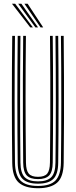

<svg xmlns="http://www.w3.org/2000/svg" viewBox="-20 -990 402 1017"><path d="M181.3 7Q112.4 7 79.1 -23Q45.7 -53.1 44.8 -127.8Q44 -198.3 43.4 -280.3Q42.9 -362.2 42.9 -450.1Q42.9 -538 43.3 -626.9Q43.8 -715.8 44.8 -800H59.3Q58.5 -723 57.9 -635.8Q57.4 -548.6 57.4 -459Q57.4 -369.5 57.9 -285Q58.5 -200.5 59.3 -129Q60.2 -63.5 87.9 -34.3Q115.6 -5.1 181.3 -5.1Q246.8 -5.1 274.4 -34.3Q301.9 -63.5 302.8 -129Q303.7 -199.1 304.2 -280.9Q304.7 -362.8 304.7 -450.7Q304.7 -538.6 304.3 -627.4Q303.9 -716.2 302.8 -800H317.3Q318.4 -697.5 318.9 -582.6Q319.4 -467.7 319 -351.4Q318.6 -235.1 317.3 -127.8Q316.4 -52.5 282.9 -22.7Q249.4 7 181.3 7ZM181.3 -17.1Q126.4 -17.1 100.4 -41.6Q74.4 -66 73.8 -128Q73 -206.1 72.4 -288.5Q71.9 -371 71.9 -456.2Q71.9 -541.4 72.4 -627.7Q72.9 -714.1 73.8 -800H88.3Q87.4 -719.5 86.9 -633.3Q86.4 -547 86.4 -459.7Q86.4 -372.5 86.9 -288.5Q87.5 -204.5 88.3 -128.4Q88.9 -73.5 110.9 -51.3Q132.9 -29.2 181.3 -29.2Q229.4 -29.2 251.3 -51.2Q273.2 -73.1 273.8 -128.4Q274.7 -204 275.2 -286.8Q275.7 -369.6 275.7 -456Q275.7 -542.4 275.2 -629.3Q274.7 -716.2 273.8 -800H288.3Q289.2 -718.6 289.7 -632.3Q290.2 -546 290.2 -459.1Q290.2 -372.2 289.7 -288.4Q289.1 -204.6 288.3 -128Q287.7 -66.5 262.1 -41.8Q236.5 -17.1 181.3 -17.1ZM181.3 -41.3Q140.3 -41.3 121.8 -60.6Q103.4 -79.9 102.8 -128.8Q101.7 -222.4 101.3 -335.3Q100.9 -448.3 101.2 -567.8Q101.5 -687.3 102.8 -800H117.3Q116.5 -719.2 115.9 -638.5Q115.4 -557.7 115.4 -475.1Q115.4 -392.5 115.9 -306.4Q116.4 -220.3 117.5 -128.8Q118.1 -87.1 132.3 -70.2Q146.5 -53.4 181.3 -53.4Q215.9 -53.4 230 -70.2Q244 -87.1 244.6 -128.8Q246.1 -255.9 246.5 -367Q246.9 -478 246.4 -583.7Q245.9 -689.4 244.8 -800H259.3Q260.2 -723.3 260.7 -636.5Q261.2 -549.6 261.2 -460.4Q261.2 -371.2 260.7 -286.3Q260.2 -201.4 259.3 -128.8Q258.7 -79.3 240.1 -60.3Q221.5 -41.3 181.3 -41.3ZM140.3 -845 43.4 -970.2H60.3L154.1 -845ZM167.4 -845 76.4 -970.2H93.3L181.4 -845ZM194.7 -845 109.4 -970.2H126.3L208.7 -845Z"/></svg>

Font: Big Shoulders Inline Thin
Style: Regular
Weight: 100
Designer: Patric King
Foundry: XO Type Co
Version: Version 2.002